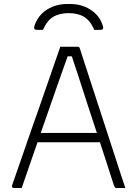

<svg xmlns="http://www.w3.org/2000/svg" viewBox="-20 -945 690 965"><path d="M147 -277H439Q447 -277 455 -277Q463 -277 470 -277L492 -287L498 -257L503 -230H158Q155 -230 152.5 -231.5Q150 -233 148.5 -235.5Q147 -238 147 -241ZM89 0Q79 0 69.5 0Q60 0 49 0Q46 0 43.5 -2Q41 -4 40.5 -7Q40 -10 41 -14Q58 -64 75.5 -113.5Q93 -163 110 -213Q127 -263 144.5 -312.5Q162 -362 179.5 -411.5Q197 -461 214 -511Q231 -561 248.5 -610.5Q266 -660 283 -710Q305 -710 329.5 -710Q354 -710 370 -710Q374 -710 376.5 -708.5Q379 -707 380 -704.5Q381 -702 382 -699Q408 -619 434 -539Q460 -459 486 -379.5Q512 -300 538 -220Q564 -140 590 -60Q595 -45 600 -30Q605 -15 610 0Q599 0 588 0Q577 0 566 0Q562 0 559.5 -1.5Q557 -3 555.5 -7Q554 -11 551 -18Q535 -68 513.5 -134.5Q492 -201 467.5 -275Q443 -349 419 -423Q395 -497 374 -562Q353 -627 337 -674L353 -662H308L324 -673Q307 -626 285.5 -565Q264 -504 239.5 -433.5Q215 -363 189 -288.5Q163 -214 137.5 -140.5Q112 -67 89 0ZM196 -795Q188 -795 180.5 -795Q173 -795 165 -795Q155 -795 152.5 -801Q150 -807 154 -818Q166 -852 189.5 -875.5Q213 -899 246 -912Q279 -925 318 -925H332Q372 -925 404.5 -912Q437 -899 461 -875.5Q485 -852 496 -818Q500 -807 497.5 -801Q495 -795 485 -795Q477 -795 469.5 -795Q462 -795 454 -795Q434 -841 403 -860Q372 -879 325 -879Q278 -879 247 -860Q216 -841 196 -795Z"/></svg>

Font: Recursive Light
Style: Regular
Weight: 300
Version: Version 1.085